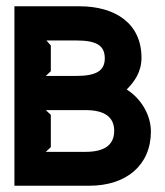

<svg xmlns="http://www.w3.org/2000/svg" viewBox="-20 -596 526 612"><path d="M26 -4H265C382 -4 461 -69 461 -177C461 -225 434 -277 388 -308L384 -311C409 -336 431 -367 431 -412C431 -521 348 -576 233 -576H26ZM126 -112 142 -127V-230L126 -245H253C313 -245 344 -223 344 -179C344 -134 313 -112 253 -112ZM126 -354 142 -369V-451L128 -467H223C286 -467 314 -452 314 -410C314 -370 286 -354 223 -354Z"/></svg>

Font: Charger EcoBold
Style: Bold
Weight: 1000
Designer: Jasper
Foundry: Cannot Into Space Fonts
Version: Version 1.1